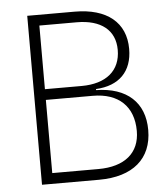

<svg xmlns="http://www.w3.org/2000/svg" viewBox="-51 -739 688 785"><g transform="rotate(-5 293.0 -346.5)"><path d="M89.8 0H324.2C462.9 0 542 -67.4 542 -185.5C542 -298.3 470.2 -364.3 343.8 -366.2V-370.6C439 -375.5 493.2 -429.7 493.2 -522.5C493.2 -630.9 417 -693.4 284.2 -693.4H89.8ZM135.7 -43.9V-344.2H328.1C434.1 -344.2 495.1 -286.1 495.1 -185.5C495.1 -95.2 433.1 -43.9 325.2 -43.9ZM135.7 -388.2V-649.4H289.1C388.7 -649.4 446.3 -603.5 446.3 -522.5C446.3 -437.5 387.7 -388.2 286.1 -388.2Z"/></g></svg>

Font: Cascadia Mono PL ExtraLight
Style: Regular
Weight: 200
Monospace: yes
Designer: Aaron Bell
Foundry: Saja Typeworks
Version: Version 2404.023